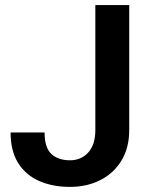

<svg xmlns="http://www.w3.org/2000/svg" viewBox="-20 -731 597 761"><path d="M357.9 -215.8V-710.9H492.2V-215.8Q492.2 -145 461.4 -94.5Q430.7 -43.9 377.4 -17.1Q324.2 9.8 257.3 9.8Q189 9.8 135.7 -13.4Q82.5 -36.6 52.2 -84.5Q22 -132.3 22 -206.1H156.7Q156.7 -145.5 183.8 -120.6Q210.9 -95.7 257.3 -95.7Q302.2 -95.7 330.1 -127Q357.9 -158.2 357.9 -215.8Z"/></svg>

Font: Vazirmatn RD UI SemiBold
Style: Regular
Weight: 600
Designer: Saber Rastikerdar
Foundry: Saber Rastikerdar
Version: Version 33.003